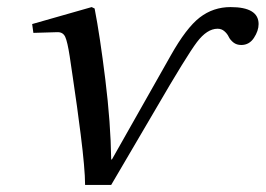

<svg xmlns="http://www.w3.org/2000/svg" viewBox="-20 -522 750 542"><path d="M70.8 -454.1 238.8 -502 247.1 -498Q262.2 -420.4 277.3 -297.6Q292.5 -174.8 293.9 -71.8H295.9L461.9 -365.2Q505.9 -443.4 543.9 -472.7Q582 -502 630.9 -502Q710 -502 710 -454.1Q710 -435.1 696.8 -415Q683.6 -395 661.1 -395Q647.9 -395 638.9 -402.1Q629.9 -409.2 625.7 -418Q621.6 -426.8 613.5 -433.8Q605.5 -440.9 594.2 -440.9Q564.5 -440.9 535.9 -403.1Q507.3 -365.2 419.9 -214.8L293.9 0H220.2Q220.2 -22.5 217 -58.3Q213.9 -94.2 207.8 -142.3Q201.7 -190.4 197.3 -221.9Q192.9 -253.4 185.3 -305.2Q177.7 -356.9 176.8 -362.8Q170.4 -404.3 164.1 -418Q157.7 -431.6 142.1 -431.2L74.2 -429.2Z"/></svg>

Font: Linguistics Pro
Style: Italic
Weight: 400
Italic angle: -12°
Designer: Stefan Peev, Context Ltd
Foundry: Stefan Peev, Context Ltd
Version: Version 001.000